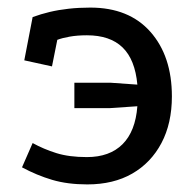

<svg xmlns="http://www.w3.org/2000/svg" viewBox="-20 -470 514 506"><path d="M342 -247Q336 -313 303 -345Q270 -377 209 -377Q184 -377 164 -373.5Q144 -370 131 -365L117 -295L44 -311L66 -425Q88 -433 111 -438.5Q134 -444 161 -447Q188 -450 218 -450Q320 -450 376.5 -386Q433 -322 433 -216Q433 -145 405.5 -93Q378 -41 328.5 -12.5Q279 16 210 16Q158 16 117.5 4Q77 -8 38 -29L66 -93Q95 -77 128.5 -66.5Q162 -56 209 -56Q269 -56 303 -90Q337 -124 342 -190L269 -185H176V-252H271Z"/></svg>

Font: Podkova Medium
Style: Regular
Weight: 500
Designer: Ilya Yudin
Foundry: Cyreal (www.cyreal.org)
Version: Version 2.103